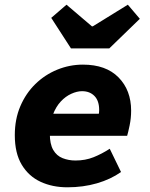

<svg xmlns="http://www.w3.org/2000/svg" viewBox="-20 -785 640 817"><path d="M267 12Q203 12 152.5 -11.5Q102 -35 72.5 -84Q43 -133 43 -210Q43 -278 66.5 -333Q90 -388 130.5 -427.5Q171 -467 223.5 -488.5Q276 -510 333 -510Q431 -510 484.5 -455.5Q538 -401 538 -314Q538 -282 531.5 -251Q525 -220 521 -207H154L170 -301H437L396 -279Q398 -288 400 -297.5Q402 -307 402 -317Q402 -356 382 -376.5Q362 -397 329 -397Q308 -397 283.5 -386Q259 -375 238.5 -353Q218 -331 205 -297Q192 -263 192 -216Q192 -172 206.5 -147Q221 -122 246.5 -112Q272 -102 301 -102Q343 -102 378 -116Q413 -130 447 -152L495 -53Q451 -22 392.5 -5Q334 12 267 12ZM282 -579 198 -709 263 -765 371 -673H375L524 -765L575 -705L445 -579Z"/></svg>

Font: Source Code Pro ExtraLight ExtraBold
Style: Italic
Weight: 800
Italic angle: -11°
Monospace: yes
Version: Version 1.016;hotconv 1.0.116;makeotfexe 2.5.65601